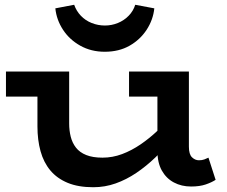

<svg xmlns="http://www.w3.org/2000/svg" viewBox="-20 -771 952 805"><path d="M371 14Q308 14 263.5 -4.5Q219 -23 191 -56.5Q163 -90 150 -137Q137 -184 137 -241V-471H270V-253Q270 -224 276.5 -198Q283 -172 298.5 -152Q314 -132 341.5 -121Q369 -110 410 -110Q452 -110 492 -125Q532 -140 570 -166Q608 -192 642.5 -225Q677 -258 707 -293V-190Q670 -148 631.5 -111Q593 -74 551.5 -46Q510 -18 465 -2Q420 14 371 14ZM5 -366V-471H246V-366ZM781 11Q741 11 709 -6Q677 -23 658.5 -56Q640 -89 640 -138V-471H772V-156Q772 -124 785 -111.5Q798 -99 814 -99Q827 -99 836.5 -102.5Q846 -106 854 -110L884 -17Q867 -6 842 2.5Q817 11 781 11ZM521 -366V-471H755V-366ZM419 -554Q362 -554 316.5 -579.5Q271 -605 244 -646.5Q217 -688 212 -736L291 -751Q300 -725 319 -705Q338 -685 364.5 -674.5Q391 -664 420 -664Q448 -664 474 -674.5Q500 -685 519.5 -705Q539 -725 547 -751L627 -736Q622 -688 595 -646.5Q568 -605 523.5 -579.5Q479 -554 419 -554Z"/></svg>

Font: BioRhyme SemiExpanded
Style: Bold
Weight: 700
Width: 6
Designer: Aoife Mooney
Foundry: Aoife Mooney Type
Version: Version 1.600;gftools[0.9.33]